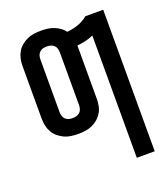

<svg xmlns="http://www.w3.org/2000/svg" viewBox="-136 -625 820 937"><g transform="rotate(-20 274.0 -156.5)"><path d="M413 215V-420Q393 -411 371.5 -406Q350 -401 328 -399V-123Q328 -104 324.5 -86Q321 -68 311.5 -52Q302 -36 288 -24Q274 -12 257 -4.5Q240 3 222 5.5Q204 8 185 8Q167 8 148.5 5.5Q130 3 113.5 -4.5Q97 -12 82.5 -24Q68 -36 59 -52Q50 -68 46 -86Q42 -104 42 -123V-397Q42 -416 46 -434Q50 -452 59 -468Q68 -484 82.5 -496Q97 -508 113.5 -515.5Q130 -523 148.5 -525.5Q167 -528 185 -528Q202 -528 218.5 -526Q235 -524 250.5 -518Q266 -512 280 -502.5Q294 -493 304 -479Q333 -481 362 -491Q391 -501 413 -520H506V215ZM185 -74Q195 -74 205 -76.5Q215 -79 222.5 -86Q230 -93 233 -103Q236 -113 236 -123V-397Q236 -407 233 -417Q230 -427 222.5 -434Q215 -441 205 -443.5Q195 -446 185 -446Q175 -446 165.5 -443.5Q156 -441 148.5 -434Q141 -427 138 -417Q135 -407 135 -397V-123Q135 -113 138 -103Q141 -93 148.5 -86Q156 -79 165.5 -76.5Q175 -74 185 -74Z"/></g></svg>

Font: Iosevka Semi-Condensed Medium
Style: Regular
Weight: 500
Monospace: yes
Designer: Belleve Invis
Foundry: Belleve Invis
Version: Version 27.3.5